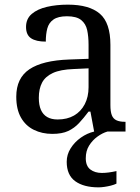

<svg xmlns="http://www.w3.org/2000/svg" viewBox="-20 -566 603 826"><path d="M205 10Q161 10 125.5 -7.5Q90 -25 70 -60.5Q50 -96 50 -150Q50 -230 106.5 -268Q163 -306 278 -310L361 -313V-373Q361 -409 355 -436.5Q349 -464 329 -480Q309 -496 268 -496Q230 -496 210 -482Q190 -468 183.5 -443.5Q177 -419 177 -387Q135 -387 113.5 -401.5Q92 -416 92 -450Q92 -485 116.5 -506Q141 -527 182 -536.5Q223 -546 272 -546Q364 -546 409.5 -507Q455 -468 455 -373V-114Q455 -86 461 -70.5Q467 -55 481 -48.5Q495 -42 517 -42H520V0H385L369 -86H361Q340 -58 320 -36.5Q300 -15 273.5 -2.5Q247 10 205 10ZM228 -52Q269 -52 298.5 -69Q328 -86 344.5 -117.5Q361 -149 361 -191V-272L297 -269Q240 -267 207.5 -252Q175 -237 161 -210.5Q147 -184 147 -145Q147 -114 156 -93.5Q165 -73 183 -62.5Q201 -52 228 -52ZM404 240Q340 240 303.5 213.5Q267 187 267 130Q267 99 284 72Q301 45 328 26Q355 7 385 0H442Q421 6 399.5 21.5Q378 37 363.5 60Q349 83 349 115Q349 148 368.5 163Q388 178 418 178Q432 178 447.5 176Q463 174 481 170V224Q471 229 457 232.5Q443 236 429 238Q415 240 404 240Z"/></svg>

Font: Noto Rashi Hebrew
Style: Regular
Weight: 400
Version: Version 1.006